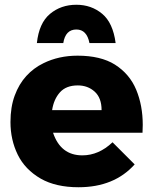

<svg xmlns="http://www.w3.org/2000/svg" viewBox="-20 -781 643 807"><path d="M310 6Q215 6 151.5 -30Q85 -68.5 54.5 -131Q24 -193.5 24 -268Q24 -331 41.8 -379.2Q59.5 -427.5 90.5 -461.5Q121.5 -495.5 163 -515.5Q227 -547 306 -547Q403 -547 463 -509.5Q525 -470 552.5 -403.8Q580 -337.5 580 -256L579 -223H203Q235 -128 326 -128Q395 -128 453 -183L546 -90Q460 6 310 6ZM466 -600H356Q345 -657 301 -657Q255 -657 246 -600H135Q144 -684 190 -722.5Q236 -761 301 -761Q364 -761 409.5 -723Q455 -685 466 -600ZM407 -318Q407 -369.5 378 -395.8Q349 -422 307 -422Q258 -422 232 -393Q206 -364 199 -318Z"/></svg>

Font: Argentum Novus
Style: Bold
Weight: 700
Designer: Julieta Ulanovsky (font) & Cristiano Sobral (main changes)
Foundry: Julieta Ulanovsky (font) & Cristiano Sobral (main changes)
Version: Version 3.00;November 27, 2020;FontCreator 13.0.0.2655 64-bi